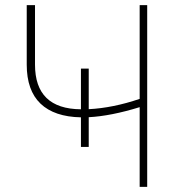

<svg xmlns="http://www.w3.org/2000/svg" viewBox="-20 -727 689 747"><path d="M325.2 -302.2Q419.9 -307.1 523.4 -342.3V-707H552.7V0H523.4V-310.1Q411.1 -275.4 325.2 -271V-155.3H294.9V-270.5Q191.4 -272.5 137.7 -323.7Q84 -375 84 -475.6V-707H116.2V-475.6Q116.2 -303.2 294.9 -301.8V-460H325.2Z"/></svg>

Font: Pretendard Std Thin
Style: Regular
Weight: 100
Designer: Base glyphs from Inter by Rasmus Andersson; Hangeul glyphs from Noto Sans CJK(Source Han Sans) by Jang Soo-young and Kan
Foundry: Kil Hyung-jin
Version: Version 1.309